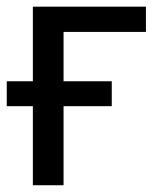

<svg xmlns="http://www.w3.org/2000/svg" viewBox="-22 -548 461 568"><path d="M308.6 -233.9H166V0H75.2V-233.9H-2V-307.6H75.2V-528.3H409.7V-453.6H166V-307.6H308.6Z"/></svg>

Font: Roboto
Style: Regular
Weight: 400
Designer: Google
Version: Version 2.001047; 2015